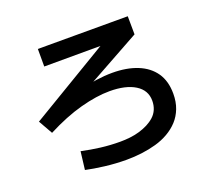

<svg xmlns="http://www.w3.org/2000/svg" viewBox="-133 -929 1267 1152"><g transform="rotate(-20 500.0 -353.5)"><path d="M490 -65Q521 -65 552 -68.5Q583 -72 612.5 -80.5Q642 -89 667.5 -102Q693 -115 713 -133Q733 -151 743.5 -176Q754 -201 754 -231Q754 -298 694.5 -335Q635 -372 532 -372Q449 -372 345 -344Q241 -316 123 -255L72 -345L730 -739L756 -646L215 -645V-757H789L790 -641L154 -289L119 -347Q250 -408 368.5 -439Q487 -470 585 -470Q677 -470 745 -442.5Q813 -415 850 -361.5Q887 -308 887 -227Q887 -175 871 -133.5Q855 -92 827 -61.5Q799 -31 761 -9Q723 13 678.5 25.5Q634 38 586 44Q538 50 490 50Q420 50 351 41.5Q282 33 232 22L246 -93Q306 -80 366.5 -72.5Q427 -65 490 -65Z"/></g></svg>

Font: Murecho Thin SemiBold
Style: Regular
Weight: 600
Version: Version 1.010